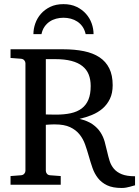

<svg xmlns="http://www.w3.org/2000/svg" viewBox="-20 -915 689 951"><path d="M429.2 -488.8Q429.2 -521 419.4 -545.7Q409.7 -570.3 388.4 -587.4Q367.2 -604.5 333.7 -613.3Q300.3 -622.1 252.9 -622.1H207V-348.1Q208 -348.1 213.9 -347.9Q219.7 -347.7 227.3 -347.7Q234.9 -347.7 242.9 -347.4Q251 -347.2 256.8 -347.2Q298.3 -347.2 330.6 -354.2Q362.8 -361.3 384.8 -377.9Q406.7 -394.5 418 -421.6Q429.2 -448.7 429.2 -488.8ZM648.9 2.9Q645.5 3.4 639.2 5.4Q632.8 7.3 624 9.8Q615.2 12.2 604.7 14.2Q594.2 16.1 583 16.1Q538.1 16.1 510.3 2.7Q482.4 -10.7 465.1 -33Q447.8 -55.2 438 -83.5Q428.2 -111.8 419.9 -141.4Q411.6 -170.9 401.6 -199.2Q391.6 -227.5 373.5 -249.8Q355.5 -272 326.7 -285.4Q297.9 -298.8 252 -298.8Q244.1 -298.8 236.3 -298.6Q228.5 -298.3 222.4 -297.9Q216.3 -297.4 211.9 -297.1Q207.5 -296.9 207 -296.9V-68.8Q207 -61.5 212.2 -54.7Q217.3 -47.9 228 -46.9L280.8 -43V0H32.2V-43L84 -46.9Q94.7 -47.9 100.3 -54.7Q106 -61.5 106 -68.8V-602.1Q106 -609.4 100.3 -616.2Q94.7 -623 84 -624L32.2 -627.9V-670.9H293Q350.1 -670.9 395.5 -661.6Q440.9 -652.3 472.7 -631.3Q504.4 -610.4 521.2 -576.4Q538.1 -542.5 538.1 -493.2Q538.1 -453.6 524.4 -425.3Q510.7 -397 488 -377.4Q465.3 -357.9 435.5 -345.7Q405.8 -333.5 374 -326.2Q414.6 -316.4 439 -299.1Q463.4 -281.7 477.5 -259.8Q491.7 -237.8 498.5 -213.1Q505.4 -188.5 510.7 -164.3Q516.1 -140.1 522.9 -118.2Q529.8 -96.2 544.2 -79.1Q558.6 -62 583.3 -52Q607.9 -42 648.9 -42ZM404.3 -746.1Q399.4 -767.6 388.7 -783Q377.9 -798.3 363 -808.1Q348.1 -817.9 330.6 -822.5Q313 -827.1 294.4 -827.1Q275.9 -827.1 258.3 -822.5Q240.7 -817.9 226.1 -808.1Q211.4 -798.3 200.7 -783Q189.9 -767.6 185.5 -746.1H145.5Q145.5 -772.5 154.8 -798.8Q164.1 -825.2 182.6 -846.4Q201.2 -867.7 229 -881.1Q256.8 -894.5 294.4 -894.5Q331.5 -894.5 359.4 -881.1Q387.2 -867.7 406 -846.4Q424.8 -825.2 434.1 -798.8Q443.4 -772.5 443.4 -746.1Z"/></svg>

Font: Charis SIL Phon
Style: Regular
Weight: 400
Foundry: SIL International
Version: Version 5.000